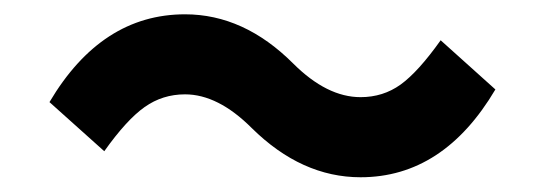

<svg xmlns="http://www.w3.org/2000/svg" viewBox="-20 -433 758 267"><path d="M237.3 -301.8Q206.1 -301.8 181.2 -284.2Q156.2 -266.6 125 -222.7L48.8 -291Q121.1 -413.1 237.3 -413.1Q319.3 -413.1 387.7 -344.7Q434.6 -297.9 481.4 -297.9Q512.7 -297.9 537.1 -315.4Q561.5 -333 592.8 -377L668.9 -308.6Q596.7 -186.5 481.4 -186.5Q399.4 -186.5 330.1 -254.9Q283.2 -301.8 237.3 -301.8Z"/></svg>

Font: Mgen+ 1c bold
Style: Bold
Weight: 700
Designer: [Source Han Sans]
Ryoko NISHIZUKA  (kana & ideographs); Paul D. Hunt (Latin, Greek & Cyrillic); Wenlong ZHANG  (bopomofo
Version: Version 1.059.20150602